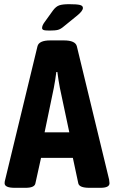

<svg xmlns="http://www.w3.org/2000/svg" viewBox="-20 -895 545 917"><path d="M2 -20Q2 -28 5 -38L159 -674Q166 -702 220 -702H285Q340 -702 347 -674L501 -38Q503 -24 503 -20Q503 2 460 2H407Q359 2 354 -19L328 -141H176L149 -19Q145 2 102 2H50Q2 2 2 -20ZM311 -263 266 -475Q259 -511 254 -551H249Q244 -511 237 -475L193 -263ZM181 -761Q181 -773 192 -788L233 -845Q247 -864 263 -869.5Q279 -875 310 -875Q346 -875 361 -871.5Q376 -868 376 -857Q376 -843 349 -821L285 -769Q270 -756 257 -752.5Q244 -749 216 -749Q194 -749 187.5 -752Q181 -755 181 -761Z"/></svg>

Font: Asap Condensed
Style: Bold
Weight: 700
Designer: Pablo Cosgaya
Foundry: Omnibus-Type
Version: Version 1.010; ttfautohint (v1.8)